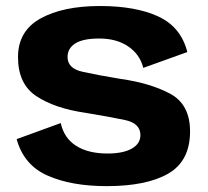

<svg xmlns="http://www.w3.org/2000/svg" viewBox="-20 -618 695 642"><path d="M336.5 4.4Q470.3 4.4 542.9 -37.7Q615.5 -79.8 615.5 -178.8Q615.5 -268.9 548.8 -304.7Q482 -340.4 382.2 -354.3Q304.8 -367.1 255.3 -378.2Q205.9 -389.3 205.9 -427.3Q205.9 -456.4 231.8 -472.8Q257.7 -489.2 311.9 -489.2Q369.9 -489.2 408.9 -462.6Q447.9 -436.1 459.1 -391L606.4 -444Q585 -528 509.3 -562.9Q433.6 -597.9 314.1 -597.9Q190.9 -597.9 115.6 -556.3Q40.2 -514.6 40.2 -426.9Q40.2 -337 101.7 -296.4Q163.2 -255.8 264.4 -241Q345.2 -227.7 397.4 -216.8Q449.5 -205.8 449.5 -166.3Q449.5 -137.4 420.4 -121Q391.4 -104.7 339.1 -104.7Q275.4 -104.7 234.9 -130.2Q194.3 -155.7 183.1 -206.5L35.7 -152.8Q59.4 -66 139.2 -30.8Q219 4.4 336.5 4.4Z"/></svg>

Font: Anybody Thin
Style: Regular
Weight: 100
Designer: Tyler Finck
Foundry: Etcetera Type Company
Version: Version 1.114;gftools[0.9.25]